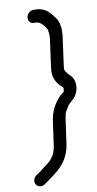

<svg xmlns="http://www.w3.org/2000/svg" viewBox="-94 -745 467 922"><g transform="rotate(-10 139.5 -284.0)"><path d="M215 -296C214 -289 215 -291 209 -287C201 -282 191 -273 185 -265C163 -239 145 -206 139 -164L122 -43C116 -3 99 18 75 37C56 50 37 68 18 79C-19 104 9 151 45 132C55 126 62 120 73 112C122 77 172 40 184 -43L201 -164C202 -170 203 -174 204 -179C206 -196 216 -204 222 -217C228 -231 252 -243 265 -264C289 -302 280 -347 257 -365C252 -369 234 -389 235 -399C236 -403 235 -404 236 -412L255 -551C257 -564 256 -574 257 -584C258 -591 257 -597 255 -606C253 -621 249 -634 239 -647C220 -672 200 -704 147 -704H140C123 -704 107 -690 105 -673C103 -657 113 -642 131 -642H138C162 -642 174 -624 187 -606C192 -600 193 -590 194 -577V-564C194 -560 194 -556 193 -551L174 -412C167 -363 190 -335 214 -314C215 -313 217 -311 217 -308C216 -304 216 -300 215 -296Z"/></g></svg>

Font: PolanStronk
Style: BdIta
Weight: 700
Version: Version 1.0